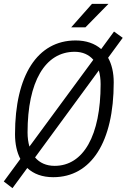

<svg xmlns="http://www.w3.org/2000/svg" viewBox="-27 -914 660 1001"><path d="M38.1 66.9 115.2 -38.1C148.4 -6.8 194.3 9.8 250.5 9.8C448.7 9.8 565.9 -173.8 565.9 -484.4C565.9 -535.2 555.7 -578.6 536.6 -612.8L612.8 -716.8L567.4 -749.5L500.5 -658.2C466.8 -687.5 421.9 -703.1 367.2 -703.1C168.5 -703.1 51.3 -521.5 51.3 -214.4C51.3 -163.6 61 -120.1 79.1 -85.4L-7.3 32.2ZM257.8 -49.3C214.4 -49.3 179.7 -64.9 155.8 -93.3L488.3 -546.9C494.1 -525.9 497.6 -502 497.6 -475.1C497.6 -207.5 408.2 -49.3 257.8 -49.3ZM126.5 -149.9C120.1 -171.4 116.7 -196.3 116.7 -223.6C116.7 -487.8 208 -644 362.3 -644C403.3 -644 436 -629.4 459.5 -602.5ZM344.2 -771.5H418.5L538.6 -894H452.6Z"/></svg>

Font: Cascadia Mono PL Light
Style: Italic
Weight: 300
Italic angle: -10°
Monospace: yes
Designer: Aaron Bell
Foundry: Saja Typeworks
Version: Version 2404.023